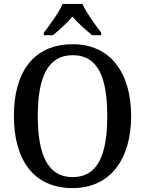

<svg xmlns="http://www.w3.org/2000/svg" viewBox="-20 -951 742 981"><path d="M204 -784V-771H250C282 -797 322 -833 350 -866C378 -833 420 -796 451 -771H497V-784C468 -822 421 -886 401 -931H300C281 -886 233 -822 204 -784ZM351 10C543 10 650 -137 650 -358C650 -580 543 -725 352 -725C149 -725 51 -580 51 -359C51 -137 149 10 351 10ZM351 -46C223 -46 173 -162 173 -358C173 -555 223 -669 352 -669C481 -669 528 -555 528 -358C528 -162 481 -46 351 -46Z"/></svg>

Font: Noto Serif Lao SemiCondensed Medium
Style: Regular
Weight: 500
Width: 4
Designer: Monotype Design Team
Foundry: Monotype Imaging Inc.
Version: Version 2.003